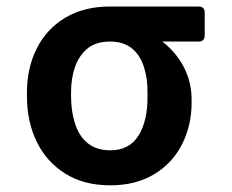

<svg xmlns="http://www.w3.org/2000/svg" viewBox="-20 -548 697 578"><path d="M176.1 -25.6Q120.4 -60.4 90.7 -120.9Q61.1 -181.5 61.1 -258.5V-269.9Q61.1 -343 90.6 -402Q120.7 -461.6 177 -495Q233.3 -528.4 311.1 -528.4H578.5Q587 -528.4 591.6 -523.8Q596.2 -519.2 596.2 -510.7V-440.7Q596.2 -432.2 591.6 -427.6Q587 -422.9 578.5 -422.9H468.4Q475.1 -418.3 482.6 -411.2Q517.4 -380.3 537.1 -338.4Q556.8 -296.5 556.8 -248.6V-238.6Q556.8 -171.2 528.4 -114.3Q498.9 -56.1 443.5 -23.1Q388.1 9.9 312.5 9.9Q231.9 9.9 176.1 -25.6ZM205.6 -176.8Q217.7 -138.1 244.1 -116.8Q270.6 -95.5 312.5 -95.5Q369 -95.5 396.8 -139.7Q424.7 -183.9 424 -258.5V-269.9Q424.7 -311.1 413.4 -345.9Q402 -382.5 376.6 -402.7Q351.2 -422.9 311.1 -422.9Q269.2 -422.9 243.3 -402Q218.4 -381.4 206.1 -347.1Q193.9 -312.9 193.9 -269.9V-258.5Q193.9 -213.8 205.6 -176.8Z"/></svg>

Font: DeltaSans SemiBold
Style: Regular
Weight: 600
Designer: Rasmus Andersson
Foundry: rsms
Version: Version 3.012